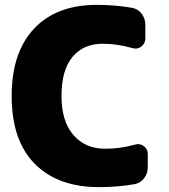

<svg xmlns="http://www.w3.org/2000/svg" viewBox="-20 -760 696 790"><path d="M535 -165Q555 -171 571.5 -159Q588 -147 588 -126V-72Q588 -46 572.5 -26Q557 -6 532 -2Q464 10 388 10Q218 10 123 -86Q28 -182 28 -365Q28 -544 120 -642Q212 -740 378 -740Q454 -740 522 -728Q547 -724 562.5 -704Q578 -684 578 -658V-602Q578 -581 561.5 -568.5Q545 -556 525 -562Q463 -580 403 -580Q323 -580 278 -525.5Q233 -471 233 -365Q233 -261 282 -204.5Q331 -148 413 -148Q476 -148 535 -165Z"/></svg>

Font: Rounded Mplus 1c Black
Style: Regular
Weight: 900
Version: Version 1.059.20150529